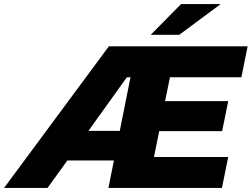

<svg xmlns="http://www.w3.org/2000/svg" viewBox="-89 -929 1244 949"><path d="M-69 0 449 -700H1135L1104 -547H751L727 -429H1039L1009 -281H698L672 -153H1039L1008 0H447L474 -136H244L146 0ZM348 -282H503L556 -547H538ZM656 -757 806 -909H1002L797 -757Z"/></svg>

Font: Montserrat ExtraBold
Style: Italic
Weight: 800
Italic angle: -11.3°
Designer: Julieta Ulanovsky
Foundry: Julieta Ulanovsky
Version: Version 9.000; ttfautohint (v1.8.4.7-5d5b)